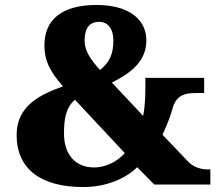

<svg xmlns="http://www.w3.org/2000/svg" viewBox="-20 -744 884 774"><path d="M315 10C413 10 490 -27 533 -70L602 0H828V-61H819C797 -61 764 -66 739 -92L635 -201C653 -239 667 -275 676 -308C693 -369 737 -369 782 -369H803V-430H566V-382C566 -342 562 -299 557 -277L431 -411C521 -456 570 -505 570 -582C570 -659 508 -724 369 -724C231 -724 159 -666 159 -561C159 -503 178 -459 234 -396C146 -364 47 -320 47 -200C47 -60 148 10 315 10ZM383 -462C347 -502 321 -538 321 -580C321 -631 341 -656 380 -656C414 -656 437 -629 437 -581C437 -527 422 -492 383 -462ZM359 -69C285 -69 238 -120 238 -205C238 -260 244 -309 282 -342L483 -127C457 -97 412 -69 359 -69Z"/></svg>

Font: Noto Serif Georgian Black
Style: Regular
Weight: 900
Designer: Monotype Design Team, Akaki Razmadze
Foundry: Google LLC
Version: Version 2.003